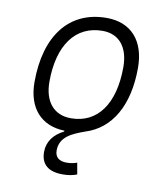

<svg xmlns="http://www.w3.org/2000/svg" viewBox="-82 -595 751 871"><g transform="rotate(10 293.0 -160.0)"><path d="M264.6 206.5C288.6 206.5 311.5 203.1 330.6 195.3L321.3 142.6C308.1 147.5 291.5 150.9 273.9 150.9C238.8 150.9 219.7 134.8 219.7 104.5C219.7 40.5 275.4 18.1 332 -2.4C450.2 -39.1 518.1 -154.8 518.1 -328.6C518.1 -453.6 451.7 -527.3 339.8 -527.3C168.5 -527.3 66.9 -399.9 66.9 -184.1C66.9 -64.9 130.9 6.8 238.8 9.8V13.7C191.4 37.1 164.6 73.7 164.6 120.6C164.6 177.2 198.7 206.5 264.6 206.5ZM257.8 -50.8C179.2 -50.8 133.3 -105.5 133.3 -197.3C133.3 -366.2 207 -466.3 331.1 -466.3C407.7 -466.3 452.1 -412.1 452.1 -320.3C452.1 -150.9 379.9 -50.8 257.8 -50.8Z"/></g></svg>

Font: Cascadia Code NF Light
Style: Italic
Weight: 300
Italic angle: -10°
Monospace: yes
Designer: Aaron Bell
Foundry: Saja Typeworks
Version: Version 2404.023